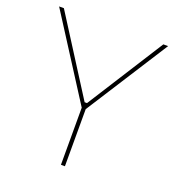

<svg xmlns="http://www.w3.org/2000/svg" viewBox="-128 -803 834 907"><g transform="rotate(20 289.0 -350.0)"><path d="M279 0H299V-287L563 -700H539L295 -316H283L39 -700H15L279 -287Z"/></g></svg>

Font: Fixel Display Thin
Style: Regular
Weight: 100
Designer: AlfaBravo + MacPaw
Foundry: Kyrylo Tkachov, Marchela Mozhyna, Serhii Makarenko, Maria Weinstein, Zakhar Kryvoshyya
Version: Version 1.211